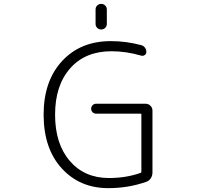

<svg xmlns="http://www.w3.org/2000/svg" viewBox="-20 -974 1040 982"><path d="M468.8 -851.6V-925.8Q468.8 -937.5 477.1 -945.8Q485.4 -954.1 497.6 -954.1Q509.8 -954.1 518.1 -945.8Q526.4 -937.5 526.4 -925.8V-851.6Q526.4 -839.8 518.1 -831.5Q509.8 -823.2 497.6 -823.2Q485.4 -823.2 477.1 -831.5Q468.8 -839.8 468.8 -851.6ZM471.7 -443.4H724.6Q739.3 -443.4 749.5 -433.1Q759.8 -422.9 759.8 -408.2V-91.8Q759.8 -75.2 751 -62Q742.2 -48.8 727.5 -43.9Q635.7 -11.7 534.2 -11.7Q387.7 -11.7 295.4 -113.3Q203.1 -214.8 203.1 -387.7Q203.1 -559.6 297.4 -661.6Q391.6 -763.7 546.9 -763.7Q625 -763.7 702.1 -743.2Q713.9 -740.2 721.2 -730.5Q728.5 -720.7 728.5 -708Q728.5 -698.2 720.2 -692.4Q711.9 -686.5 702.1 -689.5Q625 -711.9 549.8 -711.9Q416 -711.9 338.9 -624.5Q261.7 -537.1 261.7 -387.7Q261.7 -238.3 336.9 -150.9Q412.1 -63.5 537.1 -63.5Q625 -63.5 699.2 -89.8Q703.1 -91.8 703.1 -95.7V-388.7Q703.1 -392.6 699.2 -392.6H471.7Q460.9 -392.6 453.6 -399.9Q446.3 -407.2 446.3 -418Q446.3 -428.7 453.6 -436Q460.9 -443.4 471.7 -443.4Z"/></svg>

Font: Gen Jyuu Gothic L Monospace Light
Style: Regular
Weight: 300
Designer: [Source Han Sans]
Ryoko NISHIZUKA  (kana & ideographs); Paul D. Hunt (Latin, Greek & Cyrillic); Wenlong ZHANG  (bopomofo
Version: Version 1.002.20150607